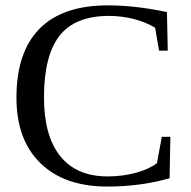

<svg xmlns="http://www.w3.org/2000/svg" viewBox="-20 -682 707 712"><path d="M377.9 9.8Q218.8 9.8 129.9 -76.9Q41 -163.6 41 -319.8Q41 -488.8 126.5 -575.4Q211.9 -662.1 379.9 -662.1Q481.9 -662.1 599.1 -637.2L602.1 -494.1H569.8L555.2 -579.1Q521 -600.1 475.8 -611.6Q430.7 -623 383.8 -623Q258.3 -623 200.7 -549.3Q143.1 -475.6 143.1 -320.8Q143.1 -178.2 203.4 -103Q263.7 -27.8 378.9 -27.8Q434.6 -27.8 483.9 -41.3Q533.2 -54.7 562 -77.1L580.1 -174.8H611.8L608.9 -21Q501.5 9.8 377.9 9.8Z"/></svg>

Font: Liberation Serif
Style: Regular
Weight: 400
Designer: Steve Matteson
Foundry: Ascender Corporation
Version: Version 2.1.5